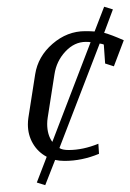

<svg xmlns="http://www.w3.org/2000/svg" viewBox="-20 -476 386 568"><path d="M62.5 -107.9Q62.5 -117.7 64 -127.9L84 -255.9Q92.3 -309.1 135.5 -346.4Q178.7 -383.8 231.9 -383.8Q251 -383.8 259.8 -382.8L288.1 -456.1L314 -448.2L288.1 -378.9Q308.6 -373.5 346.2 -356.9L316.9 -279.8L291 -288.1L287.1 -344.2Q282.7 -346.2 274.9 -347.2L155.8 -38.1Q164.1 -32.2 183.1 -32.2Q225.6 -32.2 271 -50.8L272.9 -21Q222.7 0 170.9 0Q156.2 0 143.1 -2.9L113.8 71.8L88.9 64L118.2 -12.2Q92.3 -25.9 77.4 -51.3Q62.5 -76.7 62.5 -107.9ZM119.6 -109.4Q119.6 -77.1 134.8 -56.2L248 -351.1Q243.7 -352.1 233.9 -352.1Q200.2 -352.1 173.6 -323.7Q147 -295.4 141.1 -255.9L121.1 -127.9Q119.6 -118.7 119.6 -109.4Z"/></svg>

Font: Gawaa
Style: Italic
Weight: 400
Designer: T. Christopher White
Version: Version 1.0